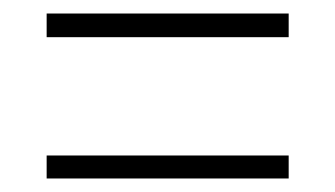

<svg xmlns="http://www.w3.org/2000/svg" viewBox="-20 -435 496 284"><path d="M407 -205V-171H49V-205ZM407 -415V-380H49V-415Z"/></svg>

Font: Georama ExtraLight
Style: Regular
Weight: 250
Version: Version 1.001